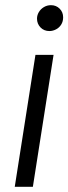

<svg xmlns="http://www.w3.org/2000/svg" viewBox="-20 -722 264 742"><path d="M37 0 117 -510H187L107 0ZM171 -602Q150 -602 136.5 -616Q123 -630 123 -650Q123 -663 130 -675Q137 -687 149.5 -694.5Q162 -702 177 -702Q197 -702 210.5 -688.5Q224 -675 224 -655Q224 -639 216.5 -627Q209 -615 196.5 -608.5Q184 -602 171 -602Z"/></svg>

Font: MuseoModerno Thin Light
Style: Italic
Weight: 300
Italic angle: -9°
Version: Version 1.003